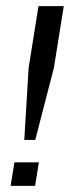

<svg xmlns="http://www.w3.org/2000/svg" viewBox="-20 -603 227 623"><path d="M58.8 -149 72.9 -383 104.9 -583H186.9L154.9 -383L94.4 -149ZM14.5 0 26.8 -76.3H106.2L93.9 0Z"/></svg>

Font: Rokkitt SemiBold
Style: Italic
Weight: 600
Italic angle: -9°
Designer: Vernon Adams
Foundry: Vernon Adams
Version: Version 3.103